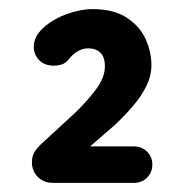

<svg xmlns="http://www.w3.org/2000/svg" viewBox="-20 -778 404 421"><path d="M96 -377Q76 -377 63 -390Q50 -403 50 -422Q50 -435 55 -443.5Q60 -452 69 -461L144 -530Q171 -556 190.5 -582Q210 -608 210 -633Q210 -653 200 -662.5Q190 -672 173 -672Q161 -672 149.5 -665Q138 -658 130 -647Q123 -639 115 -636.5Q107 -634 99 -634Q77 -634 65.5 -646.5Q54 -659 54 -675Q54 -698 75 -717Q96 -736 126 -747Q156 -758 183 -758Q229 -758 257.5 -739.5Q286 -721 299 -693Q312 -665 312 -635Q312 -612 301 -589.5Q290 -567 272 -546Q254 -525 233 -505L166 -447L160 -457H273Q291 -457 302.5 -445.5Q314 -434 314 -417Q314 -400 302.5 -388.5Q291 -377 273 -377Z"/></svg>

Font: Quicksand Light
Style: Bold
Weight: 700
Version: Version 3.004